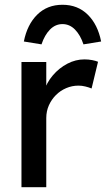

<svg xmlns="http://www.w3.org/2000/svg" viewBox="-20 -785 444 805"><path d="M70 0V-525H174V-360L164 -400Q175 -438 201.5 -469Q228 -500 262.5 -518Q297 -536 334 -536Q351 -536 366.5 -533Q382 -530 391 -526L364 -414Q352 -419 337.5 -422.5Q323 -426 309 -426Q282 -426 257.5 -415.5Q233 -405 214.5 -386.5Q196 -368 185 -343.5Q174 -319 174 -290V0ZM80 -611Q94 -682 136 -723.5Q178 -765 242 -765Q306 -765 348 -723.5Q390 -682 404 -611L330 -599Q317 -638 294.5 -661Q272 -684 242 -684Q212 -684 189.5 -661Q167 -638 154 -599Z"/></svg>

Font: Our Lexend
Style: Regular
Weight: 400
Designer: Bonnie Shaver-Troup, Thomas Jockin
Foundry: Lexend
Version: Version 1.007